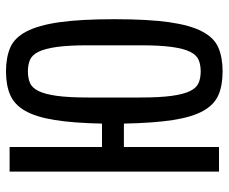

<svg xmlns="http://www.w3.org/2000/svg" viewBox="-81 -669 762 640"><g transform="rotate(-90 300.0 -349.0)"><path d="M382 12Q335 12 303 -2Q271 -16 250.5 -52.5Q230 -89 220 -153Q210 -217 208 -317H130V0H48V-698H130V-390H208Q210 -486 220 -548Q230 -610 250.5 -646Q271 -682 303.5 -696Q336 -710 382 -710Q428 -710 461 -696Q494 -682 515 -642Q536 -602 546 -531.5Q556 -461 556 -349Q556 -236 546 -166Q536 -96 515 -56Q494 -16 461 -2Q428 12 382 12ZM382 -61Q404 -61 420.5 -68Q437 -75 447.5 -96.5Q458 -118 463.5 -157.5Q469 -197 469 -262V-436Q469 -501 463.5 -540.5Q458 -580 447.5 -601.5Q437 -623 420.5 -630Q404 -637 382 -637Q360 -637 343.5 -630Q327 -623 316.5 -601.5Q306 -580 300.5 -540.5Q295 -501 295 -436V-262Q295 -197 300.5 -157.5Q306 -118 316.5 -96.5Q327 -75 343.5 -68Q360 -61 382 -61Z"/></g></svg>

Font: PlemolJP35 Console
Style: Regular
Weight: 400
Version: v2.0.3; ttfautohint (v1.8.4.7-5d5b-dirty) -l 6 -r 45 -G 200 